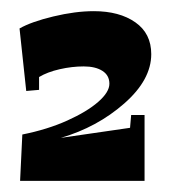

<svg xmlns="http://www.w3.org/2000/svg" viewBox="-20 -705 308 344"><path d="M215 -499H239V-381H16L20 -464Q65 -473 100.5 -489Q136 -505 156 -522.5Q176 -540 176 -555Q176 -570 163.5 -578Q151 -586 130 -586Q109 -586 87 -581Q65 -576 50 -567V-544L27 -542L15 -654Q36 -666 75.5 -675.5Q115 -685 148 -685Q194 -685 222.5 -665Q251 -645 251 -608Q251 -562 202.5 -519.5Q154 -477 89 -458L213 -476Z"/></svg>

Font: Rakkas
Style: Regular
Weight: 400
Designer: Zeynep Akay
Foundry: Zeynep Akay
Version: Version 2.000